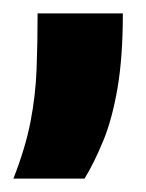

<svg xmlns="http://www.w3.org/2000/svg" viewBox="-30 -137 218 286"><path d="M-10 129Q8 83 15.5 44Q23 5 24.5 -34Q26 -73 26 -117H153Q153 -52 145 -5.5Q137 41 123.5 73.5Q110 106 96 129Z"/></svg>

Font: Bricolage Grotesque 36pt SemiCondensed
Style: Bold
Weight: 700
Width: 4
Designer: Mathieu Triay
Foundry: Atelier Triay
Version: Version 1.001;gftools[0.9.33.dev8+g029e19f]